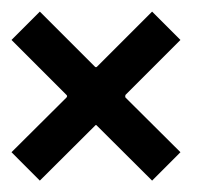

<svg xmlns="http://www.w3.org/2000/svg" viewBox="-20 -425 383 334"><path d="M0 -355.5 49.3 -404.8 145 -309.1Q146 -308.1 147 -308.1Q147.9 -308.1 148.9 -309.1L244.6 -404.8L293.9 -355.5L198.2 -259.8Q197.8 -258.8 197.8 -257.3Q197.8 -256.3 198.2 -255.4L293.9 -160.2L244.6 -110.8L148.9 -206.1Q147.9 -207.5 147 -207.5Q146 -207.5 145 -206.1L49.3 -110.8L0 -160.2L95.7 -255.4Q96.7 -256.8 96.7 -257.8Q96.7 -258.8 95.7 -259.8Z"/></svg>

Font: Aswaq
Style: Regular
Weight: 400
Designer: Husham Jawad
Version: Version 1.000;November 3, 2021;FontCreator 14.0.0.2814 32-bi